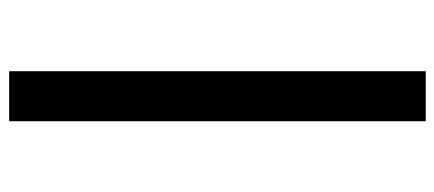

<svg xmlns="http://www.w3.org/2000/svg" viewBox="-292 -460 973 430"><g transform="rotate(90 195.0 -244.5)"><path d="M139 222V-711H251V222Z"/></g></svg>

Font: Ysabeau ExtraBold
Style: Regular
Weight: 800
Designer: Christian Thalmann (Catharsis Fonts)
Version: Version 2.002